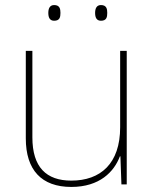

<svg xmlns="http://www.w3.org/2000/svg" viewBox="-20 -822 613 759"><path d="M171 -771C171 -754 176 -740 194 -740C216 -740 219 -754 219 -771C219 -787 216 -802 194 -802C176 -802 171 -787 171 -771ZM356 -771C356 -754 361 -740 379 -740C401 -740 404 -754 404 -771C404 -787 401 -802 379 -802C361 -802 356 -787 356 -771ZM481 -621H455V-319C455 -175 377 -108 262 -108C163 -108 108 -161 108 -279V-621H82V-275C82 -150 144 -83 262 -83C374 -83 431 -143 454 -204H456L460 -93H481Z"/></svg>

Font: Noto Sans Telugu UI Thin
Style: Regular
Weight: 100
Designer: Jelle Bosma - Monotype Design Team
Foundry: Monotype Imaging Inc.
Version: Version 2.005